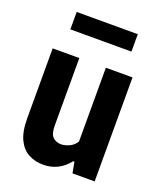

<svg xmlns="http://www.w3.org/2000/svg" viewBox="-141 -847 798 948"><g transform="rotate(20 258.0 -373.0)"><path d="M198.5 9.5Q156 9.5 121.8 -8.5Q87.5 -26.5 67.2 -68Q47 -109.5 47 -180V-546.5H187V-191.5Q187 -148 204 -131.8Q221 -115.5 247.5 -115.5Q266 -115.5 289 -125.5Q312 -135.5 326.5 -158.5V-546.5H466.5V0H350L339.5 -57.5H333Q280 9.5 198.5 9.5ZM97 -664.5V-756H418V-664.5Z"/></g></svg>

Font: Encode Sans Condensed
Style: Bold
Weight: 700
Width: 3
Designer: Multiple Designers
Foundry: Impallari Type
Version: Version 3.000; ttfautohint (v1.8.3) -l 8 -r 50 -G 200 -x 14 